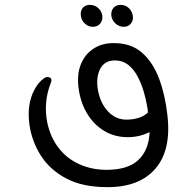

<svg xmlns="http://www.w3.org/2000/svg" viewBox="-20 -554 728 788"><path d="M361 -444Q343 -444 328.5 -457Q314 -470 312 -489Q309 -509 319.5 -521.5Q330 -534 349 -534Q368 -534 382.5 -521.5Q397 -509 400 -489Q402 -470 391 -457Q380 -444 361 -444ZM488 -444Q469 -444 454.5 -457Q440 -470 437 -489Q435 -509 445.5 -521.5Q456 -534 475 -534Q494 -534 508 -521.5Q522 -509 525 -489Q528 -470 517 -457Q506 -444 488 -444ZM667 -82Q684 62 617.5 138.5Q551 215 419 214Q319 214 252 178.5Q185 143 148 85Q111 27 101 -41Q89 -127 122 -187Q137 -216 161 -233Q165 -236 169 -237Q173 -238 176 -238Q181 -238 186 -235Q191 -232 191 -224Q191 -223 190.5 -220.5Q190 -218 189 -215Q173 -175 169.5 -134.5Q166 -94 173 -56Q185 6 219 51Q253 96 304.5 119.5Q356 143 417 143Q505 143 548 102.5Q591 62 594 -12Q552 9 505 9Q451 9 409 -16Q367 -41 340 -84Q313 -127 304 -182Q294 -243 310.5 -286.5Q327 -330 362.5 -353.5Q398 -377 444 -377Q517 -378 562.5 -338Q608 -298 633 -231Q658 -164 667 -82ZM499 -63Q525 -63 548 -70Q571 -77 587 -92Q587 -104 584 -117Q579 -148 569 -181Q559 -214 543.5 -242.5Q528 -271 505.5 -288.5Q483 -306 452 -306Q409 -306 391 -271Q373 -236 382 -184Q392 -130 423.5 -96.5Q455 -63 499 -63Z"/></svg>

Font: Zain
Style: Italic
Weight: 400
Italic angle: -10°
Designer: Zain,Boutros
Foundry: Mobile Telecommunications Company (Zain), 2024
Version: Version 1.51; ttfautohint (v1.8.4)